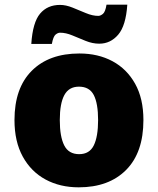

<svg xmlns="http://www.w3.org/2000/svg" viewBox="-20 -792 677 822"><path d="M594 -278Q594 -139 520 -64.5Q446 10 317 10Q237 10 175 -23.5Q113 -57 77.5 -121.5Q42 -186 42 -278Q42 -415 116 -489Q190 -563 320 -563Q400 -563 461.5 -530Q523 -497 558.5 -433.5Q594 -370 594 -278ZM236 -278Q236 -207 255 -169.5Q274 -132 319 -132Q363 -132 381.5 -169.5Q400 -207 400 -278Q400 -349 381.5 -385Q363 -421 318 -421Q275 -421 255.5 -385Q236 -349 236 -278ZM114 -604Q120 -696 151.5 -733.5Q183 -771 237 -771Q262 -771 290.5 -759.5Q319 -748 347.5 -736Q376 -724 401 -724Q410 -724 420.5 -732.5Q431 -741 436 -772H525Q519 -682 486 -643.5Q453 -605 405 -605Q376 -605 346.5 -617Q317 -629 289.5 -640.5Q262 -652 237 -652Q228 -652 218 -644Q208 -636 202 -604Z"/></svg>

Font: Noto Sans Gurmukhi UI Black
Style: Regular
Weight: 900
Designer: Jelle Bosma - Monotype Design Team
Foundry: Monotype Imaging Inc.
Version: Version 2.004; ttfautohint (v1.8.4.7-5d5b)